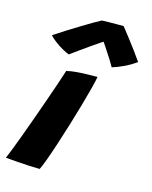

<svg xmlns="http://www.w3.org/2000/svg" viewBox="-135 -785 678 859"><g transform="rotate(15 204.0 -355.5)"><path d="M132.5 1.5Q112 1.5 85.8 0.2Q59.5 -1 30.5 -3.2Q1.5 -5.5 -26.5 -8Q-21.5 -19 -9.8 -48.8Q2 -78.5 17.2 -119.8Q32.5 -161 49.2 -208Q66 -255 82.2 -301.2Q98.5 -347.5 112 -387Q125.5 -426.5 133.5 -452.5Q152 -457.5 179 -459.8Q206 -462 232.8 -462.5Q259.5 -463 276 -463Q273 -445.5 263.8 -409.2Q254.5 -373 241 -325.8Q227.5 -278.5 212 -227.8Q196.5 -177 181.2 -130.5Q166 -84 153.2 -49Q140.5 -14 132.5 1.5ZM330 -713Q344.5 -695 363.5 -670.2Q382.5 -645.5 401.5 -620Q420.5 -594.5 434 -574.5Q410 -556.5 379.8 -542.2Q349.5 -528 326 -521Q317.5 -536.5 306.5 -553.8Q295.5 -571 285 -587Q274.5 -603 267 -614.2Q259.5 -625.5 257 -629H271.5Q265 -625 248.5 -614Q232 -603 210.2 -587.8Q188.5 -572.5 166.2 -556.5Q144 -540.5 125.5 -527Q113 -531.5 94.2 -542Q75.5 -552.5 58 -565.8Q40.5 -579 30.5 -590.5Q57.5 -608.5 87.2 -627.2Q117 -646 145 -663Q173 -680 195.2 -693Q217.5 -706 229.5 -712Q238 -712.5 258 -712.8Q278 -713 298.8 -713.2Q319.5 -713.5 330 -713Z"/></g></svg>

Font: Grandstander Thin
Style: Bold Italic
Weight: 700
Italic angle: -15°
Version: Version 1.200